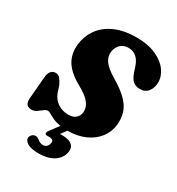

<svg xmlns="http://www.w3.org/2000/svg" viewBox="-218 -850 1119 1216"><g transform="rotate(30 341.0 -242.5)"><path d="M408.5 138Q397 180.5 355.5 205.5Q314 230.5 249 230.5Q193.5 230.5 166.2 213Q139 195.5 143.5 173Q147 160 157 151.8Q167 143.5 179 143.5Q188 143 194.5 146.5Q201 150 207.5 154.5Q225 170.5 247 170.5Q278 170.5 286.5 136.5Q294 106 257 106H242.5Q227.5 106 226 97.2Q224.5 88.5 235 74.5L283 10Q248.5 4 226.5 -6.2Q204.5 -16.5 190.5 -25Q176.5 -33.5 166.5 -33.5Q154 -33.5 139.8 -21.8Q125.5 -10 108.5 1.5Q91.5 13 72 13Q49 13 37.5 0Q26 -13 27.5 -42.5L41 -202.5Q42.5 -233.5 55.5 -249.8Q68.5 -266 90 -266Q109.5 -266 122 -251.8Q134.5 -237.5 148 -209.5L164 -160Q180.5 -118.5 214.8 -97.2Q249 -76 290.5 -76Q323.5 -76 342.5 -91.8Q361.5 -107.5 365.5 -133.5Q371 -168.5 347.2 -201.5Q323.5 -234.5 257.5 -271Q178.5 -314.5 145.5 -367.5Q112.5 -420.5 120.5 -493.5Q127.5 -555 163 -605.8Q198.5 -656.5 263.5 -686.5Q328.5 -716.5 423.5 -716.5Q508 -716.5 566.5 -689.5Q625 -662.5 654.5 -620.5Q684 -578.5 682 -533.5Q680.5 -496 660.2 -469.8Q640 -443.5 601.5 -443.5Q571.5 -443.5 552.2 -458.8Q533 -474 518 -515.5L505 -555Q492.5 -593.5 468.2 -613.8Q444 -634 412.5 -634Q375.5 -634 353.5 -613Q331.5 -592 326.5 -558Q321 -523.5 343.5 -490.2Q366 -457 427.5 -421Q497 -379.5 534 -341.8Q571 -304 583.2 -264Q595.5 -224 591 -176.5Q585.5 -122 552.5 -78.8Q519.5 -35.5 464.2 -10.8Q409 14 337 14L306 56Q313.5 55.5 322.5 55.5Q374.5 55.5 396.8 77Q419 98.5 408.5 138Z"/></g></svg>

Font: Fraunces 9pt Soft Black
Style: Italic
Weight: 900
Italic angle: -16°
Version: Version 1.000;[b76b70a41]